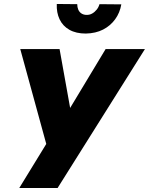

<svg xmlns="http://www.w3.org/2000/svg" viewBox="-20 -947 750 967"><path d="M710 -700H512L271 -300L352 -299L280 -700H82L213 -222L77 0H270ZM266 -927Q264 -884 280 -850Q296 -816 329.5 -797Q363 -778 412 -778Q462 -779 499 -798Q536 -817 560 -850Q584 -883 591 -925L481 -926Q477 -911 467 -898.5Q457 -886 443.5 -878.5Q430 -871 413 -872Q399 -873 389 -880Q379 -887 374 -899Q369 -911 369 -926Z"/></svg>

Font: Jost ExtraBold
Style: Italic
Weight: 800
Italic angle: -5°
Version: Version 3.710